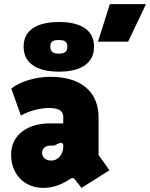

<svg xmlns="http://www.w3.org/2000/svg" viewBox="-20 -903 731 935"><path d="M345 -29 377 12 513 -74 460 -148V-331C460 -446 387 -529 224 -529C155 -529 77 -506 35 -472L82 -340C116 -360 169 -377 219 -377C261 -377 288 -366 288 -335V-302H221C121 -302 34 -251 34 -150C34 -61 92 12 192 12C244 12 288 -9 319 -30C331 -38 337 -39 345 -29ZM230 -121C203 -121 185 -136 185 -159C185 -181 203 -194 225 -194H244L269 -206C278 -210 288 -206 288 -195V-185C288 -159 267 -121 230 -121ZM268 -554C352 -554 438 -581 438 -676C438 -770 352 -796 268 -796C182 -796 95 -770 95 -676C95 -583 178 -554 268 -554ZM266 -642C244 -642 225 -647 225 -676C225 -703 241 -708 266 -708C290 -708 308 -704 308 -676C308 -647 290 -642 266 -642ZM457 -700H604L691 -883H515Z"/></svg>

Font: Finlandica Black
Style: Regular
Weight: 900
Designer: Niklas Ekholm, Juho Hiilivirta, Jaakko Suomalainen
Foundry: Helsinki Type Studio
Version: Version 2.000;Glyphs 3.2 (3202)